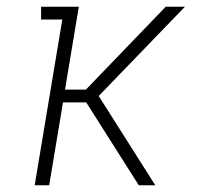

<svg xmlns="http://www.w3.org/2000/svg" viewBox="-20 -550 640 570"><path d="M83 0 165 -492H102V-530H214L173 -284H235L472 -530H529L273 -265L441 0H392L236 -246H167L126 0Z"/></svg>

Font: Iosevka Curly Slab XLtEx
Style: Italic
Weight: 200
Width: 7
Italic angle: -9°
Monospace: yes
Designer: Belleve Invis
Foundry: Belleve Invis
Version: Version 11.1.0; ttfautohint (v1.8.3)